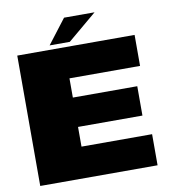

<svg xmlns="http://www.w3.org/2000/svg" viewBox="-89 -901 875 979"><g transform="rotate(-10 348.0 -412.0)"><path d="M40 0H647.5V-161H282V-263H615.5V-415H282V-514.5H647.5V-675H40ZM211.5 -697.5H316L466.5 -824H308.5Z"/></g></svg>

Font: Anybody SemiExpanded Black
Style: Regular
Weight: 900
Width: 6
Version: Version 1.113;gftools[0.9.25]